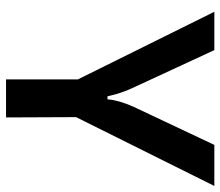

<svg xmlns="http://www.w3.org/2000/svg" viewBox="-67 -663 730 636"><g transform="rotate(90 298.0 -345.0)"><path d="M369 0H243V-238L19 -690H146L271 -420Q289 -382 299 -336H309Q312 -374 334 -423L460 -690H596L368 -232Z"/></g></svg>

Font: Taylor Sans Upright Semi Bold
Style: Regular
Weight: 600
Italic angle: -8°
Designer: Natanael Gama
Version: Version 1.001 September 8, 2015